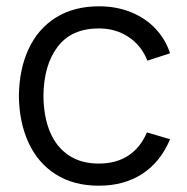

<svg xmlns="http://www.w3.org/2000/svg" viewBox="-20 -575 594 610"><path d="M294 15Q214.3 15 157.4 -21Q100.5 -57 70.8 -121.4Q41 -185.8 40 -270Q41 -355.7 71.1 -419.9Q101.2 -484.2 158.2 -519.6Q215.3 -555 294.7 -555Q348.7 -555 394.6 -536.9Q440.5 -518.8 472.9 -485.1Q505.3 -451.3 520.3 -405.7L448.3 -382.3Q429.3 -430.5 388.3 -457.6Q347.3 -484.7 294 -484.7Q207.7 -484.7 163.3 -426.7Q119 -368.7 118 -270Q118.7 -204.5 138.7 -156.3Q158.7 -108.2 198 -81.8Q237.3 -55.3 294 -55.3Q348.7 -55.3 387.4 -80.5Q426.2 -105.7 446.7 -154.3L520.3 -132.7Q490.3 -60.7 432.3 -22.8Q374.3 15 294 15Z"/></svg>

Font: Manrope
Style: Regular
Weight: 400
Designer: Mikhail Sharanda
Foundry: Mikhail Sharanda
Version: Version 4.503